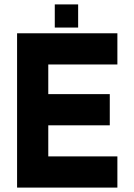

<svg xmlns="http://www.w3.org/2000/svg" viewBox="-20 -851 610 871"><path d="M57.5 0V-700H512.5V-558.5H199V-424H478V-282.5H199V-141.5H512.5V0ZM130 -71H447.5H130V-353.5H412.5H130V-629.5H447.5H130ZM228.5 -726V-831H334.5V-726ZM281 -771H280.5V-785H281Z"/></svg>

Font: Tourney Black
Style: Regular
Weight: 900
Version: Version 1.015